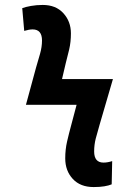

<svg xmlns="http://www.w3.org/2000/svg" viewBox="-20 -744 524 777"><path d="M432 2 434 -92Q415 -86 399 -86Q361 -86 361 -131Q361 -158 367.5 -183.5Q374 -209 383 -239L437 -424H231L246 -488Q253 -514 260 -544Q267 -574 267 -609Q267 -657 236.5 -690.5Q206 -724 153 -724Q128 -724 105.5 -720Q83 -716 70 -711L78 -619Q98 -625 112 -625Q150 -625 150 -580Q150 -554 142 -526Q134 -498 126 -471L85 -320H290L268 -237Q259 -204 251.5 -171.5Q244 -139 244 -103Q244 -53 274.5 -20Q305 13 359 13Q384 13 402 10Q420 7 432 2Z"/></svg>

Font: Noto Sans Display Condensed
Style: Bold Italic
Weight: 700
Width: 3
Designer: Monotype Design team
Foundry: Monotype Imaging Inc.
Version: 1.000